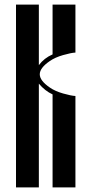

<svg xmlns="http://www.w3.org/2000/svg" viewBox="-20 -820 400 840"><path d="M150 -535Q173 -566 210 -582V-800H310V-590Q291 -589 256 -579Q221 -569 198 -553Q154 -523 154 -495Q154 -467 198 -437Q221 -421 256 -411Q291 -401 310 -400V0H210V-407Q177 -422 150 -454V0H50V-800H150Z"/></svg>

Font: Oglavie Unicode
Style: Normal
Weight: 400
Version: Version 1.1